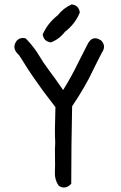

<svg xmlns="http://www.w3.org/2000/svg" viewBox="-20 -836 540 854"><path d="M236.3 -767.6Q262.7 -800.8 298.8 -816.4Q331.1 -812.5 335 -780.3Q314.5 -729.5 268.6 -694.3Q243.2 -661.1 206.1 -647.5Q174.8 -651.4 169.9 -682.6Q191.4 -732.4 236.3 -767.6ZM54.7 -655.3Q71.3 -671.9 94.7 -665Q131.8 -627 158.2 -582Q169.9 -561.5 194.3 -528.3Q218.8 -495.1 230 -479.5Q241.2 -463.9 260.7 -435.5Q297.9 -495.1 328.1 -557.6Q347.7 -597.7 368.2 -636.7Q390.6 -683.6 430.7 -655.3Q453.1 -630.9 433.6 -602.5Q413.1 -563.5 393.6 -523.4Q359.4 -450.2 300.8 -363.3Q299.8 -277.3 297.9 -191.4Q297.9 -105.5 296.9 -18.6Q292 -13.7 287.1 -9.8Q264.6 5.9 241.2 -9.8Q222.7 -36.1 224.1 -69.8Q225.6 -103.5 224.6 -135.7Q223.6 -168 225.6 -202.1Q222.7 -249 226.6 -359.4Q192.4 -403.3 170.9 -432.6Q149.4 -461.9 127 -494.6Q104.5 -527.3 91.8 -548.3Q79.1 -569.3 64.5 -590.8Q29.3 -622.1 54.7 -655.3Z"/></svg>

Font: JasonHandwriting4
Style: Regular
Weight: 400
Version: Version 1.01.21